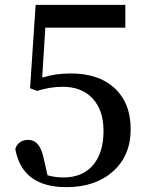

<svg xmlns="http://www.w3.org/2000/svg" viewBox="-20 -757 604 792"><path d="M154 -437Q208 -454 272 -454Q386 -454 451 -395Q519 -333 519 -224Q519 -115 446 -50Q373 15 254 15Q71 15 43 -143Q56 -180 97 -180Q143 -180 159 -109L176 -34Q208 -25 242 -25Q320 -25 364 -76Q407 -127 407 -217Q407 -303 361 -352Q316 -399 239 -399Q186 -399 133 -382L104 -393L127 -737H497V-643H167Z"/></svg>

Font: `n[OS CN SemiBold
Style: <[WOS[P|ûg*[NI>           
Weight: 600
Designer: Ryoko NISHIZUKA ¬âXZm¬º[P (kana & ideographs); Frank Grie√ühammer (Latin, Greek & Cyrillic); Wenlong ZHANG _ e¬á¬ü¬ô (b
Foundry: Adobe Systems Incorporated
Version: Version 1.00 April 7, 2017, initial release